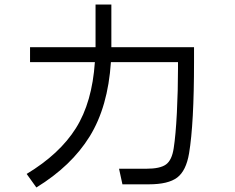

<svg xmlns="http://www.w3.org/2000/svg" viewBox="-20 -817 1040 850"><path d="M839 -608V-544Q839 -270 817 -138Q804 -61 764.5 -31Q725 -1 639 -1H522L507 -70H628Q689 -70 715 -89Q741 -108 749 -161Q758 -219 763 -317.5Q768 -416 768 -513V-542H471Q458 -344 377 -213Q296 -82 141 13L98 -47Q244 -135 316 -249.5Q388 -364 400 -542H113V-608H403V-622V-797H473V-619V-608Z"/></svg>

Font: IBM Plex Sans JP
Style: Regular
Weight: 400
Designer: Mike Abbink; Paul van der Laan; Pieter van Rosmalen; Wujin Sim; Yejin Wi; Jinhee Kim; Boomi Park; Yona Kim; Kichan Ma
Foundry: Sandoll Inc.
Version: Version 1.000